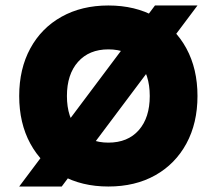

<svg xmlns="http://www.w3.org/2000/svg" viewBox="-20 -660 790 700"><path d="M545 -640H700L205 20H50ZM375 20Q278 20 204.5 -21Q131 -62 90.5 -136.5Q50 -211 50 -310Q50 -409 90.5 -483.5Q131 -558 204.5 -599Q278 -640 375 -640Q473 -640 546 -599Q619 -558 659.5 -483.5Q700 -409 700 -310Q700 -211 659.5 -136.5Q619 -62 546 -21Q473 20 375 20ZM375 -140Q446 -140 486 -185.5Q526 -231 526 -310Q526 -389 486 -434.5Q446 -480 375 -480Q305 -480 264.5 -434.5Q224 -389 224 -310Q224 -231 264.5 -185.5Q305 -140 375 -140Z"/></svg>

Font: Martian Mono SemiExpanded ExtraBold
Style: Regular
Weight: 800
Width: 6
Designer: Roman Shamin
Foundry: Evil Martians
Version: Version 1.000